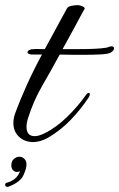

<svg xmlns="http://www.w3.org/2000/svg" viewBox="-45 -542 463 746"><path d="M30 67Q41 67 49.5 75Q58 83 58 97Q58 112 46.5 138Q35 164 -6 181Q-9 182 -11 183Q-13 184 -15 184Q-25 184 -25 176Q-25 168 -15 167Q21 156 33 123Q28 126 21 126Q12 126 5.5 119Q-1 112 -1 101Q-1 84 9 75.5Q19 67 30 67ZM84 10Q51 10 29 -10.5Q7 -31 7 -64Q7 -81 13 -99Q33 -154 60 -213.5Q87 -273 118 -330H84Q62 -330 62 -339Q62 -344 68.5 -347.5Q75 -351 84 -351Q94 -352 105 -351.5Q116 -351 129 -351L215 -509Q219 -517 233.5 -519.5Q248 -522 255 -522Q266 -522 276.5 -517Q287 -512 283 -506Q280 -502 270.5 -484Q261 -466 248 -442Q235 -418 221.5 -393.5Q208 -369 198 -351H241Q266 -351 294.5 -351.5Q323 -352 346 -354Q369 -356 376 -359Q382 -362 388 -362Q398 -362 398 -354Q398 -345 384 -337Q374 -332 345 -330.5Q316 -329 278 -329H244Q231 -329 216 -329.5Q201 -330 187 -330Q154 -269 119.5 -209.5Q85 -150 64 -83Q58 -64 58 -49Q58 -13 90 -13Q106 -13 130 -25Q174 -47 216 -88Q258 -129 289 -173Q294 -181 300 -181Q304 -181 304 -176Q304 -171 300 -164Q268 -116 229.5 -76Q191 -36 142 -7Q111 10 84 10Z"/></svg>

Font: Gwendolyn
Style: Bold
Weight: 700
Designer: Robert E. Leuschke
Foundry: Robert E. Leuschke
Version: Version 1.010; ttfautohint (v1.8.3)